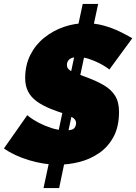

<svg xmlns="http://www.w3.org/2000/svg" viewBox="-36 -835 698 984"><path d="M235 -95H314L267 129H187ZM254 -117 354 -589 408 -603 304 -115ZM388 -815H467L426 -623L344 -609ZM524 -478Q526 -478 512 -488Q498 -498 474 -510.5Q450 -523 420 -533Q390 -543 360 -543Q346 -543 333.5 -538.5Q321 -534 314 -525Q307 -516 307 -501Q307 -486 320.5 -476Q334 -466 358 -457.5Q382 -449 413 -437Q461 -419 497.5 -397.5Q534 -376 554 -344Q574 -312 574 -262Q574 -186 546 -134Q518 -82 472 -50.5Q426 -19 371 -5Q316 9 262 9Q189 9 113 -14Q37 -37 -16 -74L104 -245Q103 -245 118.5 -233Q134 -221 162.5 -206Q191 -191 227 -179Q263 -167 302 -167Q336 -167 345 -178.5Q354 -190 354 -204Q354 -222 335 -233.5Q316 -245 286.5 -254.5Q257 -264 224 -277Q180 -295 151 -316.5Q122 -338 107.5 -367Q93 -396 93 -434Q93 -501 119.5 -553.5Q146 -606 191 -642Q236 -678 291 -697Q346 -716 403 -716Q453 -716 497 -703.5Q541 -691 578 -673Q615 -655 642 -639Z"/></svg>

Font: Raleway Thin Black
Style: Italic
Weight: 900
Italic angle: -12°
Version: Version 4.026